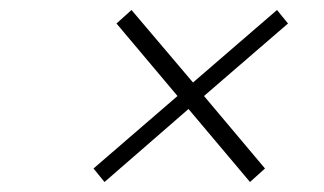

<svg xmlns="http://www.w3.org/2000/svg" viewBox="-20 -548 649 384"><path d="M388 -356 510 -211 480 -184 357 -330 189 -184 167 -211 335 -356 213 -501 243 -528 366 -383 534 -528 556 -501Z"/></svg>

Font: Exo ExtraLight
Style: Italic
Weight: 275
Italic angle: -9°
Designer: Natanael Gama
Foundry: Natanael Gama
Version: Version 1.500; ttfautohint (v1.6)